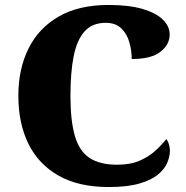

<svg xmlns="http://www.w3.org/2000/svg" viewBox="-20 -744 748 774"><path d="M418 10Q297 10 216 -36Q135 -82 94.5 -164.5Q54 -247 54 -358Q54 -466 95 -548.5Q136 -631 217 -677.5Q298 -724 417 -724Q500 -724 554.5 -708Q609 -692 636.5 -665Q664 -638 664 -605Q664 -564 626.5 -535Q589 -506 511 -506Q511 -540 501.5 -573.5Q492 -607 469 -629.5Q446 -652 406 -652Q352 -652 321 -617.5Q290 -583 277 -517.5Q264 -452 264 -358Q264 -257 282 -195.5Q300 -134 341.5 -107Q383 -80 452 -80Q506 -80 543.5 -96.5Q581 -113 607 -137Q633 -161 650 -183Q657 -176 661 -162Q665 -148 665 -137Q665 -114 654.5 -88.5Q644 -63 617 -40.5Q590 -18 541.5 -4Q493 10 418 10Z"/></svg>

Font: Noto Rashi Hebrew Black
Style: Regular
Weight: 900
Version: Version 1.006